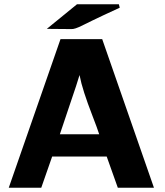

<svg xmlns="http://www.w3.org/2000/svg" viewBox="-20 -878 773 898"><path d="M199 -743 340 -858H418H536L540 -842Q501 -824 465.5 -807.5Q430 -791 411 -781.5Q392 -772 374.5 -763.5Q357 -755 349.5 -751.5Q342 -748 334 -745.5Q326 -743 322 -742.5Q318 -742 312 -742Q293 -742 255.5 -742.5Q218 -743 199 -743ZM21 0 263 -695H458L700 0H531L479 -146H224L173 0ZM260 -250H444Q435 -278 412 -337.5Q389 -397 374 -443.5Q359 -490 352 -527Q346 -506 335.5 -474.5Q325 -443 303.5 -379.5Q282 -316 260 -250Z"/></svg>

Font: Coval
Style: Black
Weight: 1000
Foundry: Context Ltd
Version: Version 001.000